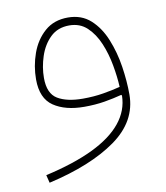

<svg xmlns="http://www.w3.org/2000/svg" viewBox="-70 -384 606 701"><g transform="rotate(-10 232.5 -33.5)"><path d="M373.5 -10.3Q372.6 44.9 335.9 90.1Q299.3 135.3 228 169.7Q156.7 204.1 50.8 228L58.1 257.3Q216.3 221.2 308.6 155.5Q400.9 89.8 400.9 -9.8Q400.9 -58.6 392.6 -113.3Q384.3 -168 364.7 -216.3Q345.2 -264.6 311.8 -294.9Q278.3 -325.2 228 -325.2Q176.3 -325.2 142.1 -295.2Q107.9 -265.1 91.3 -218.5Q74.7 -171.9 74.7 -122.6Q74.7 -52.2 117.9 -22.9Q161.1 6.3 231.4 6.3Q272 6.3 306.9 0.5Q341.8 -5.4 371.1 -13.2ZM370.6 -43Q342.3 -35.6 307.1 -29.8Q272 -23.9 231.4 -23.9Q172.4 -23.9 138.2 -44.4Q104 -64.9 104 -122.6Q104 -162.6 117.2 -202.6Q130.4 -242.7 157.7 -269.3Q185.1 -295.9 228 -295.9Q267.6 -295.9 293.9 -271Q320.3 -246.1 336.7 -207Q353 -168 360.8 -124.3Q368.7 -80.6 370.6 -43Z"/></g></svg>

Font: Estedad-FD VF
Style: Regular
Weight: 100
Designer: Amin Abedi
Version: Version 7.3